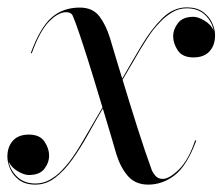

<svg xmlns="http://www.w3.org/2000/svg" viewBox="-60 -490 602 520"><path d="M471.5 -109Q446.5 -41.5 413.5 -15.8Q380.5 10 341.5 10Q306.5 10 286.2 -13.5Q266 -37 255 -73Q248.5 -95.5 239 -127.8Q229.5 -160 218.5 -196Q198 -161 177.8 -124.8Q157.5 -88.5 135.8 -58Q114 -27.5 89.5 -8.8Q65 10 36 10Q9 10 -7.8 -2.2Q-24.5 -14.5 -32.2 -32.2Q-40 -50 -40 -65.5Q-40 -92.5 -25 -109Q-10 -125.5 18 -125.5Q48 -125.5 60.5 -106.5Q73 -87.5 73 -69Q73 -49.5 60.2 -32.8Q47.5 -16 18 -16Q5.5 -16 -12 -26.2Q-29.5 -36.5 -36.5 -52.5Q-32 -29 -13.2 -11Q5.5 7 36.5 7Q58 7 76.2 -3.8Q94.5 -14.5 107.5 -28.5Q120.5 -42.5 127.5 -51.5Q145 -74.5 163.8 -107Q182.5 -139.5 217.5 -199Q204.5 -242.5 191 -286.5Q177.5 -330.5 165.2 -368Q153 -405.5 144.5 -428.5Q141.5 -436.5 137.2 -446.8Q133 -457 119 -457Q97.5 -457 72.5 -431.2Q47.5 -405.5 26 -345.5L23.5 -346.5Q48 -414 79 -441.8Q110 -469.5 156 -469.5Q191 -469.5 209 -446Q227 -422.5 238 -386.5Q244.5 -364.5 253 -336.2Q261.5 -308 271 -277Q297 -322.5 323.5 -367Q350 -411.5 379.8 -440.8Q409.5 -470 446 -470Q473 -470 489.8 -457.8Q506.5 -445.5 514.5 -428Q522.5 -410.5 522.5 -394.5Q522.5 -367.5 507.5 -351Q492.5 -334.5 464 -334.5Q434 -334.5 421.5 -353.5Q409 -372.5 409 -391.5Q409 -410.5 422 -427.5Q435 -444.5 464 -444.5Q476.5 -444.5 494 -434Q511.5 -423.5 518.5 -407.5Q514 -431.5 495.5 -449.5Q477 -467.5 445.5 -467.5Q424 -467.5 406 -456.5Q388 -445.5 374.8 -431.5Q361.5 -417.5 354.5 -408.5Q338 -386.5 320.5 -356.8Q303 -327 272 -274Q291 -211 312.2 -144.2Q333.5 -77.5 351 -29.5Q354 -22 361 -13.8Q368 -5.5 381 -5.5Q398.5 -5.5 424.8 -31.2Q451 -57 468.5 -110Z"/></svg>

Font: Bodoni* 72pt
Style: Italic
Weight: 400
Italic angle: -13°
Version: Version 2.3